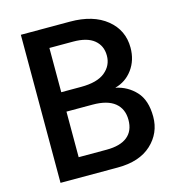

<svg xmlns="http://www.w3.org/2000/svg" viewBox="-113 -845 895 970"><g transform="rotate(-15 334.0 -360.0)"><path d="M84 27.3V-747.1H340.8Q461.9 -747.1 532.2 -689.9Q602.5 -632.8 602.5 -541Q602.5 -475.6 567.4 -427.7Q532.2 -379.9 475.6 -365.2Q538.1 -352.5 580.6 -306.6Q623 -260.7 623 -174.8Q623 -88.9 560.1 -30.8Q497.1 27.3 383.8 27.3ZM206.1 -74.2H352.5Q423.8 -74.2 460.9 -104Q498 -133.8 498 -191.4Q498 -249 459 -280.8Q419.9 -312.5 342.8 -312.5H206.1ZM206.1 -414.1H309.6Q394.5 -414.1 435.5 -447.8Q476.6 -481.4 476.6 -533.2Q476.6 -585 439.9 -615.2Q403.3 -645.5 330.1 -645.5H206.1Z"/></g></svg>

Font: GenEi M Gothic v2 Medium
Style: Regular
Weight: 500
Version: Version 2.0